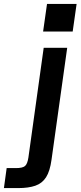

<svg xmlns="http://www.w3.org/2000/svg" viewBox="-141 -740 411 980"><path d="M-121 220 -107 118H-60Q-26 118 -13.5 107.5Q-1 97 4 64L82 -496H202L122 75Q114 134 94 165Q74 196 39 208Q4 220 -47 220ZM79 -579 99 -720H250L230 -579Z"/></svg>

Font: Host Grotesk Light SemiBold
Style: Italic
Weight: 600
Italic angle: -8°
Version: Version 1.003